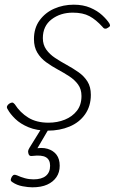

<svg xmlns="http://www.w3.org/2000/svg" viewBox="-20 -539 519 820"><path d="M184 19Q137 19 102 4.5Q67 -10 45 -31.5Q23 -53 13 -72Q8 -79 10 -85Q12 -91 19 -96Q27 -101 32 -101Q37 -101 43 -94Q66 -58 101 -36.5Q136 -15 187 -15Q225 -15 257 -28Q289 -41 308.5 -66Q328 -91 328 -129Q328 -158 313.5 -178Q299 -198 276 -213Q253 -228 227 -242Q201 -256 177.5 -273Q154 -290 139.5 -314Q125 -338 125 -372Q125 -419 149 -452Q173 -485 211.5 -502Q250 -519 295 -519Q335 -519 365.5 -506Q396 -493 416.5 -474Q437 -455 447 -439Q451 -432 449.5 -428Q448 -424 440 -420Q435 -416 429 -416.5Q423 -417 418 -424Q390 -455 362 -470Q334 -485 291 -485Q238 -485 200.5 -456.5Q163 -428 163 -376Q163 -348 177.5 -327.5Q192 -307 215.5 -291.5Q239 -276 265.5 -261.5Q292 -247 315.5 -230.5Q339 -214 353.5 -191Q368 -168 368 -134Q368 -86 343.5 -51Q319 -16 277 1.5Q235 19 184 19ZM118 261Q101 261 76.5 256.5Q52 252 33 239Q25 234 26 228Q27 222 31 215Q36 208 41 207.5Q46 207 53 210Q68 217 86 222Q104 227 123 227Q158 227 176 212Q194 197 194 169Q194 143 176 132.5Q158 122 118 127Q111 128 107.5 126Q104 124 102 119Q100 112 100 107Q100 102 106 92L163 0H195L131 109L122 97Q158 89 183 96.5Q208 104 221.5 122Q235 140 235 169Q235 197 221 217.5Q207 238 181.5 249.5Q156 261 118 261Z"/></svg>

Font: Playwrite AU QLD Thin
Style: Regular
Weight: 250
Designer: Veronika Burian, José Scaglione
Foundry: TypeTogether
Version: Version 1.002